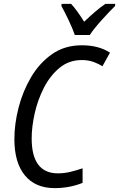

<svg xmlns="http://www.w3.org/2000/svg" viewBox="-20 -958 613 988"><path d="M261 10Q338 10 405 -17V-92Q373 -81 341.5 -73.5Q310 -66 278 -66Q143 -66 143 -246Q143 -305 158.5 -374.5Q174 -444 206 -506.5Q238 -569 286.5 -609Q335 -649 401 -649Q433 -649 459 -640Q485 -631 507 -617L546 -687Q488 -725 401 -725Q313 -725 248 -679.5Q183 -634 140 -561Q97 -488 75.5 -404Q54 -320 54 -242Q54 -121 108 -55.5Q162 10 261 10ZM365 -778H442Q462 -809 504.5 -856Q547 -903 572 -927L573 -938H522Q497 -921 469.5 -897.5Q442 -874 413 -846Q375 -907 346 -938H297L296 -927Q312 -899 333 -854.5Q354 -810 365 -778Z"/></svg>

Font: Noto Sans UI SemiCondensed
Style: Italic
Weight: 400
Width: 4
Italic angle: -12°
Designer: Monotype Design Team
Foundry: Monotype Imaging Inc.
Version: Version 1.901